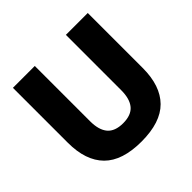

<svg xmlns="http://www.w3.org/2000/svg" viewBox="-165 -799 974 974"><g transform="rotate(-45 321.5 -312.0)"><path d="M321.7 15.4Q184.3 15.4 118.7 -50.8Q53.1 -117 53.1 -244.8V-639H210V-242.2Q210 -179.8 236.8 -148.1Q263.7 -116.4 321.7 -116.4Q379.8 -116.4 406.5 -148.1Q433.1 -179.8 433.1 -242.2V-639H590V-244.8Q590 -117 524.6 -50.8Q459.3 15.4 321.7 15.4Z"/></g></svg>

Font: Anek Devanagari Medium
Style: Regular
Weight: 500
Designer: Kailash Malviya (Devanagari) & Yesha Goshar (Latin)
Foundry: Ek Type
Version: Version 1.003